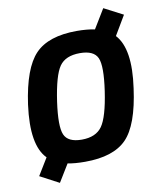

<svg xmlns="http://www.w3.org/2000/svg" viewBox="-96 -876 873 1055"><g transform="rotate(-10 340.0 -349.0)"><path d="M659 -746 595 -638Q672 -555 641 -339Q614 -137 540.5 -62Q467 13 309 13Q251 13 212 5L152 103L46 47L104 -48Q24 -128 54 -351Q82 -550 155.5 -626.5Q229 -703 388 -703Q444 -703 488 -694L553 -801ZM482 -351Q502 -488 481.5 -534Q461 -580 383 -580Q303 -580 269 -531.5Q235 -483 214 -339Q195 -204 215 -157Q235 -110 312 -110Q391 -110 426 -159.5Q461 -209 482 -351Z"/></g></svg>

Font: Ezarion
Style: Bold Italic
Weight: 700
Italic angle: -8°
Designer: Natanael Gama
Version: Version 1.001;PS 001.001;hotconv 1.0.70;makeotf.lib2.5.58329